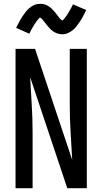

<svg xmlns="http://www.w3.org/2000/svg" viewBox="-20 -993 540 1013"><path d="M62 0V-735H165L361 -149Q357 -222 352.5 -295Q348 -368 348 -441V-735H438V0H335L139 -586Q143 -513 147.5 -440Q152 -367 152 -294V0ZM308 -812Q303 -812 298 -813Q293 -814 288.5 -815Q284 -816 279.5 -817.5Q275 -819 270.5 -821.5Q266 -824 262 -826.5Q258 -829 254.5 -832Q251 -835 247 -838.5Q243 -842 240 -846Q237 -850 233.5 -853.5Q230 -857 227.5 -860.5Q225 -864 222 -867.5Q219 -871 215.5 -875.5Q212 -880 208.5 -884.5Q205 -889 202.5 -892Q200 -895 195.5 -897.5Q191 -900 191 -904H194Q194 -903 191 -901Q188 -899 185.5 -896Q183 -893 181 -890.5Q179 -888 177.5 -886.5Q176 -885 174.5 -883Q173 -881 171.5 -879Q170 -877 168.5 -874.5Q167 -872 165.5 -869.5Q164 -867 162 -864.5Q160 -862 158.5 -859Q157 -856 155 -853Q153 -850 151 -846.5Q149 -843 147 -839.5Q145 -836 143 -832Q141 -828 139 -824Q137 -820 135 -815L65 -846Q74 -864 82 -879Q90 -894 98.5 -906.5Q107 -919 115 -929.5Q123 -940 135 -950.5Q147 -961 161.5 -967Q176 -973 192 -973Q197 -973 202 -972.5Q207 -972 211.5 -971Q216 -970 220.5 -968Q225 -966 229.5 -964Q234 -962 238 -959Q242 -956 245.5 -953.5Q249 -951 253 -947Q257 -943 260 -939.5Q263 -936 266.5 -932.5Q270 -929 272.5 -925.5Q275 -922 278 -918.5Q281 -915 284.5 -910Q288 -905 291.5 -901Q295 -897 297.5 -893.5Q300 -890 304.5 -888Q309 -886 309 -882H306Q306 -883 309 -885Q312 -887 314.5 -889.5Q317 -892 319 -894.5Q321 -897 322.5 -899Q324 -901 325.5 -903Q327 -905 328.5 -907Q330 -909 331.5 -911Q333 -913 334.5 -915.5Q336 -918 338 -921Q340 -924 341.5 -927Q343 -930 345 -933Q347 -936 349 -939.5Q351 -943 353 -946.5Q355 -950 357 -954Q359 -958 361 -962Q363 -966 365 -970L435 -940Q426 -922 418 -906.5Q410 -891 401.5 -879Q393 -867 385 -856Q377 -845 365 -835Q353 -825 338.5 -818.5Q324 -812 308 -812Z"/></svg>

Font: Iosevka Custom Medium
Style: Regular
Weight: 500
Monospace: yes
Designer: Belleve Invis
Foundry: Belleve Invis
Version: Version 32.5.0; ttfautohint (v1.8.4)